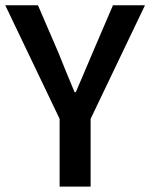

<svg xmlns="http://www.w3.org/2000/svg" viewBox="-23 -694 560 714"><path d="M198.7 0V-252L-3.4 -674.3H118.2L193.8 -499Q208.5 -461.9 223.4 -425.8Q238.3 -389.6 254.4 -351.1H258.8Q274.9 -389.6 290.8 -425.8Q306.6 -461.9 321.8 -499L397 -674.3H516.1L314 -252V0Z"/></svg>

Font: Akatab
Style: Bold
Weight: 700
Designer: SIL Global
Foundry: SIL Global
Version: Version 4.100